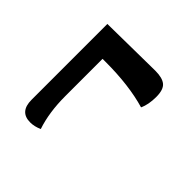

<svg xmlns="http://www.w3.org/2000/svg" viewBox="-52 -523 677 677"><g transform="rotate(-45 287.0 -184.0)"><path d="M117 -336H495Q498 -103 498 -100Q498 -64 484.5 -48Q471 -32 435 -32Q397 -32 371 -44Q396 -129 396 -246V-261H210Q129 -261 67 -240Q57 -262 57 -283Q57 -336 117 -336Z"/></g></svg>

Font: Overlock
Style: Black
Weight: 900
Designer: Dario Muhafara
Foundry: Dario Manuel Muhafara
Version: Version 1.001